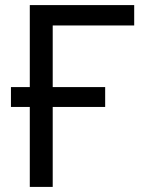

<svg xmlns="http://www.w3.org/2000/svg" viewBox="-20 -734 570 754"><path d="M507 -714V-634H187V-392H393V-314H187V0H97V-314H23V-392H97V-714Z"/></svg>

Font: Noto Sans
Style: Regular
Weight: 400
Designer: Monotype Design Team
Foundry: Monotype Imaging Inc.
Version: Version 2.007